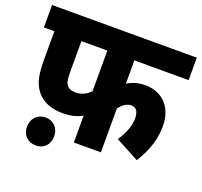

<svg xmlns="http://www.w3.org/2000/svg" viewBox="-122 -761 1031 981"><g transform="rotate(20 393.5 -270.5)"><path d="M492 -500H787V-622H0V-500H57V-340C57 -249 73 -208 102 -174C129 -144 172 -121 237 -121C277 -121 311 -127 345 -146V0H492V-239C509 -261 532 -279 556 -279C580 -279 597 -263 597 -223C597 -178 578 -135 550 -93L678 -25C725 -100 744 -169 744 -232C744 -338 681 -400 589 -400C551 -400 520 -391 492 -373ZM204 -500H345V-278C325 -259 299 -243 266 -243C245 -243 231 -248 221 -258C207 -273 204 -291 204 -342ZM92 5C92 50 122 81 167 81C210 81 240 50 240 5C240 -38 210 -71 167 -71C122 -71 92 -38 92 5Z"/></g></svg>

Font: Noto Sans SemiCondensed ExtraBold
Style: Italic
Weight: 800
Width: 4
Italic angle: -12°
Designer: Monotype Design Team
Foundry: Monotype Imaging Inc.
Version: Version 2.013